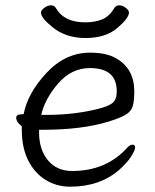

<svg xmlns="http://www.w3.org/2000/svg" viewBox="-20 -684 583 722"><path d="M155 -252Q267 -252 362 -278Q398 -289 408.5 -302Q419 -315 419 -341Q419 -428 318 -428Q249 -428 199 -370.5Q149 -313 135 -252ZM60 -254 69 -255Q84 -334 155 -410Q226 -486 319 -486Q381 -486 418 -464Q485 -425 485 -340Q485 -306 479.5 -286Q474 -266 454 -253.5Q434 -241 389 -227Q289 -196 140 -196H127V-186Q127 -121 160.5 -81Q194 -41 251 -41Q377 -41 455 -125Q468 -140 478 -140Q488 -140 488 -129.5Q488 -119 473.5 -96Q459 -73 429 -46Q356 18 244 18Q193 18 151.5 -7.5Q110 -33 86 -81Q62 -129 62 -195V-209Q41 -225 41 -241Q41 -254 60 -254ZM465 -637Q465 -616 421 -578.5Q377 -541 301.5 -541Q226 -541 176 -583Q134 -617 134 -637Q134 -645 146.5 -654.5Q159 -664 171.5 -664Q184 -664 190 -654Q221 -600 300 -600Q338 -600 365 -611.5Q392 -623 410 -654Q416 -664 428.5 -664Q441 -664 453 -654.5Q465 -645 465 -637Z"/></svg>

Font: LXGW WenKai Lite
Style: Regular
Weight: 400
Designer: LXGW / Fontworks Inc.
Foundry: LXGW / Fontworks Inc.
Version: Version 1.511; March 25, 2025